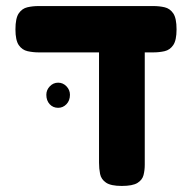

<svg xmlns="http://www.w3.org/2000/svg" viewBox="-20 -605 637 634"><path d="M382 9Q346 9 330 -2Q314 -13 310.5 -30.5Q307 -48 307 -68V-432H108Q89 -432 71 -436Q53 -440 42 -456Q31 -472 31 -508Q31 -545 42 -561Q53 -577 70.5 -581Q88 -585 107 -585H487Q506 -585 523.5 -581Q541 -577 552 -561Q563 -545 563 -508Q563 -472 552 -456Q541 -440 523.5 -436Q506 -432 486 -432H458V-61Q458 -43 454 -27Q450 -11 434 -1Q418 9 382 9ZM172 -249Q155 -249 144 -261Q133 -273 133 -292Q133 -308 144.5 -320Q156 -332 172 -332Q188 -332 199.5 -320Q211 -308 211 -292Q211 -273 199.5 -261Q188 -249 172 -249Z"/></svg>

Font: Fredoka SemiBold
Style: Regular
Weight: 600
Designer: Ben Nathan
Foundry: Milena B. Brandão, Ben Nathan
Version: Version 2.001